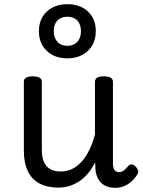

<svg xmlns="http://www.w3.org/2000/svg" viewBox="-20 -880 686 918"><path d="M260 17Q207 17 170 -2Q133 -21 113.5 -60.5Q94 -100 94 -161V-489Q94 -502 104.5 -508.5Q115 -515 136 -515Q158 -515 169 -508.5Q180 -502 180 -489V-163Q180 -129 190 -106Q200 -83 220 -71.5Q240 -60 271 -60Q301 -60 326.5 -73Q352 -86 372.5 -109.5Q393 -133 408.5 -166Q424 -199 434 -237V-489Q434 -502 444.5 -508.5Q455 -515 477 -515Q498 -515 509 -508.5Q520 -502 520 -489V-99Q520 -84 523.5 -74.5Q527 -65 534 -61Q541 -57 550 -57Q558 -57 565.5 -61Q573 -65 580.5 -72.5Q588 -80 595 -88Q602 -95 611.5 -93.5Q621 -92 630 -82Q637 -75 640 -65.5Q643 -56 637 -47Q626 -28 610 -13.5Q594 1 574.5 9.5Q555 18 533 18Q509 18 491.5 11.5Q474 5 462 -7.5Q450 -20 443.5 -37.5Q437 -55 436 -76L435 -104Q420 -74 400.5 -51Q381 -28 358.5 -13Q336 2 311 9.5Q286 17 260 17ZM302 -601Q241 -601 203.5 -637Q166 -673 166 -731Q166 -770 183 -799Q200 -828 231 -844Q262 -860 302 -860Q363 -860 400.5 -825Q438 -790 438 -731Q438 -692 421 -663Q404 -634 373.5 -617.5Q343 -601 302 -601ZM302 -661Q323 -661 337.5 -670Q352 -679 359.5 -694.5Q367 -710 367 -731Q367 -763 350 -781.5Q333 -800 302 -800Q282 -800 267 -791.5Q252 -783 244.5 -767.5Q237 -752 237 -731Q237 -700 254 -680.5Q271 -661 302 -661Z"/></svg>

Font: Playwrite HR Lijeva
Style: Regular
Weight: 400
Designer: Veronika Burian, José Scaglione
Foundry: TypeTogether
Version: Version 1.002